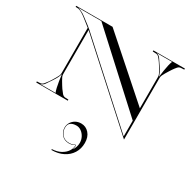

<svg xmlns="http://www.w3.org/2000/svg" viewBox="-233 -922 1543 1556"><g transform="rotate(30 538.5 -144.0)"><path d="M451.1 200.3Q451.1 175.1 464.3 153.3Q477.5 131.5 500.5 118.3Q523.5 105.1 552.7 105.1Q597.1 105.1 626.9 138.7Q656.7 172.3 656.7 228.3Q656.7 282.3 630.7 323.9Q604.7 365.5 558.1 388.9Q511.5 412.3 449.5 412.3V404.3Q497.1 402.3 530.7 383.9Q564.3 365.5 581.9 339.1Q599.5 312.7 599.5 287.1Q599.5 285.5 598.5 282.9Q597.5 280.3 593.9 280.3Q588.7 280.3 578.9 287.9Q569.1 295.5 545.5 295.5Q501.9 295.5 476.5 266.7Q451.1 237.9 451.1 200.3ZM455.1 200.3Q455.1 235.5 478.5 263.5Q501.9 291.5 545.5 291.5Q568.7 291.5 578.3 284.3Q587.9 277.1 594.7 277.1Q597.5 277.1 600.5 279.3Q603.5 281.5 603.5 287.1Q603.5 293.5 601.5 302.9Q599.5 312.3 597.1 316.7L597.9 317.5Q607.1 308.3 613.9 288.3Q620.7 268.3 620.7 248.3Q620.7 218.7 607.5 193.9Q594.3 169.1 573.3 154.1Q552.3 139.1 528.7 139.1Q493.9 139.1 474.5 153.7Q455.1 168.3 455.1 200.3ZM40 -690V-700H380L902 -238.5V-532.5Q902 -545 896.5 -557Q891.5 -568.5 882 -584.5Q872.5 -600.5 863 -615.8Q853.5 -631 848 -639Q834 -659.5 821.5 -673.8Q809 -688 791.5 -688.5L762 -690V-700H1057V-690L1027.5 -688.5Q1010 -688 997.5 -673.8Q985 -659.5 971 -639Q965.5 -631 956 -615.8Q946.5 -600.5 937 -584.5Q927.5 -568.5 922.5 -557Q917 -545 917 -532.5V45L225 -580.5V-167.5Q225 -155 230.5 -143Q235.5 -132 245 -115.8Q254.5 -99.5 264 -84.2Q273.5 -69 279 -61Q293 -41 305.5 -26.8Q318 -12.5 335.5 -11.5L365 -10V0H70V-10L99.5 -11.5Q117 -12.5 129.5 -26.8Q142 -41 156 -61Q161.5 -69 171 -84.2Q180.5 -99.5 190 -115.8Q199.5 -132 204.5 -143Q210 -155 210 -167.5V-592L136 -650.5Q122 -662 98 -676Q74 -690 50 -690ZM902 24V-123L278 -695H58Q72 -694 95.5 -682.5Q119 -671 136.5 -657Q148 -648 165.5 -635Q183 -622 200.2 -608.8Q217.5 -595.5 228.5 -585.5ZM908.5 -537.5Q911.5 -566 916.5 -597.2Q921.5 -628.5 927.5 -654.8Q933.5 -681 940 -695H794.5Q819.5 -689.5 832 -671Q844.5 -652.5 868.5 -617Q885 -592.5 894.8 -572.8Q904.5 -553 908.5 -537.5ZM216.5 -162.5Q212.5 -147 202.8 -127.2Q193 -107.5 176.5 -83Q152.5 -47.5 140 -29Q127.5 -10.5 102.5 -5H248Q241.5 -19 235.5 -45.2Q229.5 -71.5 224.5 -102.8Q219.5 -134 216.5 -162.5Z"/></g></svg>

Font: Engraving Unshaded CC
Style: Bold
Weight: 700
Designer: indestructible type*
Foundry: Cowboy Collective
Version: Version 1.000